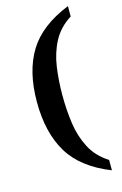

<svg xmlns="http://www.w3.org/2000/svg" viewBox="-135 -826 650 1020"><g transform="rotate(-15 190.0 -316.5)"><path d="M348 135Q191 73 124 -38Q57 -149 57 -318Q57 -486 124 -595.5Q191 -705 348 -768V-711Q283 -670 250.5 -608Q218 -546 207.5 -471.5Q197 -397 197 -318Q197 -238 207.5 -163Q218 -88 250.5 -25.5Q283 37 348 78Z"/></g></svg>

Font: Noto Serif Myanmar SemiBold
Style: Regular
Weight: 600
Designer: Ben Mitchell and the Monotype Design Team
Foundry: Monotype Imaging Inc.
Version: Version 2.106; ttfautohint (v1.8.4.7-5d5b)